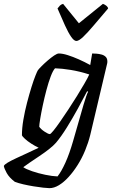

<svg xmlns="http://www.w3.org/2000/svg" viewBox="-87 -778 602 998"><path d="M170 200Q160 200 137.5 197.5Q115 195 87.5 190.5Q60 186 34 180Q8 174 -10 167Q-39 145 -52 121.5Q-65 98 -67 85Q-65 78 -47.5 67.5Q-30 57 -3 44.5Q24 32 54.5 18Q85 4 114 -10Q95 -19 75.5 -31.5Q56 -44 42.5 -56.5Q29 -69 27 -75Q27 -112 34.5 -156Q42 -200 53.5 -244Q65 -288 76.5 -325Q88 -362 97.5 -385.5Q107 -409 110 -413Q116 -421 130 -435Q144 -449 161.5 -464Q179 -479 194.5 -489.5Q210 -500 219 -500Q238 -500 265 -491.5Q292 -483 322.5 -469.5Q353 -456 382 -440L392 -500Q401 -500 414.5 -499Q428 -498 441 -494.5Q454 -491 462.5 -482.5Q471 -474 471 -459Q471 -458 471 -454.5Q471 -451 470 -448L382 -76Q372 -36 355.5 4Q339 44 317 79Q295 114 270 141.5Q245 169 219.5 184.5Q194 200 170 200ZM212 139Q232 114 253 67.5Q274 21 293 -45L347 -233Q354 -256 360.5 -275.5Q367 -295 371 -301L366 -304Q346 -265 318 -214Q290 -163 260.5 -115.5Q231 -68 204 -36Q191 -21 167.5 -2.5Q144 16 117.5 33.5Q91 51 68.5 66.5Q46 82 34 91Q48 101 80 112Q112 123 148.5 130.5Q185 138 212 139ZM172 -81Q176 -81 190.5 -98.5Q205 -116 225 -145Q245 -174 268 -208.5Q291 -243 312.5 -278Q334 -313 351.5 -343Q369 -373 377 -391Q327 -407 281 -414.5Q235 -422 199 -423Q188 -411 176.5 -380.5Q165 -350 154.5 -310.5Q144 -271 135.5 -231Q127 -191 122 -160.5Q117 -130 117 -119Q126 -106 145 -93.5Q164 -81 172 -81ZM310 -565Q298 -565 283 -586.5Q268 -608 250.5 -646.5Q233 -685 212 -734Q218 -742 224 -748.5Q230 -755 241 -758L323 -657L448 -758Q459 -754 466.5 -747.5Q474 -741 475 -734Q434 -686 401.5 -647.5Q369 -609 346 -587Q323 -565 310 -565Z"/></svg>

Font: Texturina 12pt Medium
Style: Italic
Weight: 500
Italic angle: -11°
Designer: Guillermo Torres Carreño
Foundry: Omnibus-Type
Version: Version 1.002